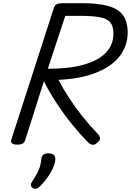

<svg xmlns="http://www.w3.org/2000/svg" viewBox="-20 -899 826 1212"><path d="M90 14Q68 14 57.5 7Q47 0 51 -16L321 -852Q326 -866 338 -872.5Q350 -879 372 -879H496Q598 -879 662 -861.5Q726 -844 756 -803.5Q786 -763 786 -693Q786 -650 772.5 -612.5Q759 -575 733.5 -542Q708 -509 670 -483.5Q632 -458 583.5 -439Q535 -420 476.5 -409Q418 -398 349 -395Q380 -336 418 -278Q456 -220 501 -163.5Q546 -107 600 -51Q608 -43 611.5 -29.5Q615 -16 592 4Q577 17 562.5 14.5Q548 12 536 0Q486 -51 434.5 -114.5Q383 -178 337 -248Q291 -318 257 -386L139 -14Q134 0 123.5 7Q113 14 90 14ZM282 -465Q339 -465 388.5 -469.5Q438 -474 480 -483.5Q522 -493 556.5 -507Q591 -521 617 -539.5Q643 -558 660.5 -580.5Q678 -603 687 -629.5Q696 -656 696 -686Q696 -731 678 -755.5Q660 -780 613.5 -789.5Q567 -799 483 -799H392ZM188 289Q176 281 175 270.5Q174 260 182 248Q200 221 212.5 198.5Q225 176 232 153Q239 130 242 100Q244 83 255.5 76Q267 69 286 69Q309 69 320 80Q331 91 329 110Q327 135 313.5 164Q300 193 280 221Q260 249 237 273Q224 286 212.5 291Q201 296 188 289Z"/></svg>

Font: Playwrite HR
Style: Regular
Weight: 400
Designer: Veronika Burian, José Scaglione
Foundry: TypeTogether
Version: Version 1.002